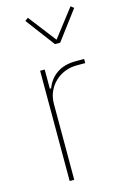

<svg xmlns="http://www.w3.org/2000/svg" viewBox="-116 -799 544 851"><g transform="rotate(-15 156.0 -373.5)"><path d="M94 0V-506H115V-418H121Q136 -459 170.5 -482.5Q205 -506 257 -506H296V-487H257Q228 -487 202.5 -477Q177 -467 157.5 -448.5Q138 -430 126.5 -404.5Q115 -379 115 -348V0ZM188 -603 88 -736 102 -747 200 -620 298 -747 312 -736 212 -603Z"/></g></svg>

Font: IBM Plex Sans Condensed Thin
Style: Regular
Weight: 100
Width: 3
Designer: Mike Abbink, Paul van der Laan, Pieter van Rosmalen
Foundry: Bold Monday
Version: Version 1.3